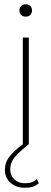

<svg xmlns="http://www.w3.org/2000/svg" viewBox="-20 -676 241 900"><path d="M71 -627Q71 -640 79.5 -648Q88 -656 101 -656Q114 -656 122 -648Q130 -640 130 -627Q130 -614 122 -606Q114 -598 101 -598Q87 -598 79 -606Q71 -614 71 -627ZM162 183Q148 195 133 199.5Q118 204 94 204Q56 204 29.5 181Q3 158 3 119Q3 87 22.5 60.5Q42 34 87 0V-500H115V0Q66 39 47 63.5Q28 88 28 118Q28 147 47.5 165Q67 183 95 183Q115 183 128 178.5Q141 174 153 163Z"/></svg>

Font: Work Sans ExtraLight
Style: Regular
Weight: 280
Designer: Wei Huang
Foundry: Wei Huang
Version: Version 1.500